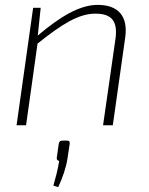

<svg xmlns="http://www.w3.org/2000/svg" viewBox="-20 -514 610 788"><path d="M381 -494C307 -494 227 -446 135 -368L147 -482H116L48 0H87L134 -335C234 -415 303 -458 371 -458C437 -458 464 -429 454 -355L403 0H443L494 -361C506 -448 465 -494 381 -494ZM254 63H239C227 63 223 66 221 77L213 133C212 141 216 146 223 146C216 189 209 212 199 248L219 254C236 218 252 172 257 136L266 77C267 66 264 63 254 63Z"/></svg>

Font: Exo 2 Extra Light
Style: Italic
Weight: 250
Italic angle: -8°
Designer: Natanael Gama
Version: Version 1.001;PS 001.001;hotconv 1.0.88;makeotf.lib2.5.64775